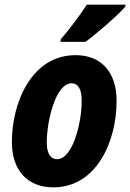

<svg xmlns="http://www.w3.org/2000/svg" viewBox="-20 -795 559 825"><path d="M240 -615H347C389 -645 490 -732 519 -767V-775H353C322 -727 279 -670 241 -626ZM209 10C396 10 481 -189 481 -361C481 -484 416 -558 305 -558C114 -558 31 -351 31 -185C31 -63 98 10 209 10ZM226 -111C196 -111 181 -137 181 -183C181 -278 220 -437 287 -437C318 -437 331 -409 331 -362C331 -258 289 -111 226 -111Z"/></svg>

Font: Noto Sans Display SemiCondensed Extra
Style: Italic
Weight: 800
Width: 4
Italic angle: -12°
Designer: Monotype Design Team
Foundry: Monotype Imaging Inc.
Version: Version 1.900